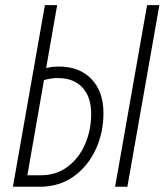

<svg xmlns="http://www.w3.org/2000/svg" viewBox="-20 -713 628 733"><path d="M29.3 0 151.4 -693.4H198.2L156.2 -453.1Q168.9 -456.5 181.2 -457.8Q193.4 -459 203.6 -459Q283.7 -459 329.3 -411.1Q375 -363.3 375 -281.2Q375 -207 345.5 -142.8Q315.9 -78.6 261.2 -39.3Q206.5 0 130.9 0ZM84.5 -43.9H135.3Q195.3 -43.9 238.5 -76.7Q281.7 -109.4 304.9 -162.8Q328.1 -216.3 328.1 -278.3Q328.1 -342.3 294.9 -378.7Q261.7 -415 200.2 -415Q174.3 -415 147.9 -407.2ZM419.4 0 541.5 -693.4H588.4L466.3 0Z"/></svg>

Font: CaskaydiaCove NFP ExtraLight
Style: Italic
Weight: 200
Italic angle: -10°
Designer: Aaron Bell
Foundry: Saja Typeworks
Version: Version 2111.001; VTT 6.35;Nerd Fonts 3.1.1